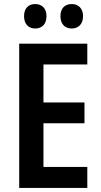

<svg xmlns="http://www.w3.org/2000/svg" viewBox="-20 -930 500 950"><path d="M99 -850C99 -810 122 -789 154 -789C187 -789 210 -810 210 -850C210 -889 187 -910 154 -910C122 -910 99 -890 99 -850ZM279 -850C279 -810 302 -789 335 -789C367 -789 391 -810 391 -850C391 -889 367 -910 335 -910C302 -910 279 -890 279 -850ZM412 0V-104H195V-320H398V-423H195V-611H412V-714H75V0Z"/></svg>

Font: Noto Sans Arabic UI Cn SmBd
Style: Regular
Weight: 600
Width: 3
Designer: Monotype Design Team, Nadine Chahine and Nizar Qandah
Foundry: Monotype Imaging Inc.
Version: Version 2.010